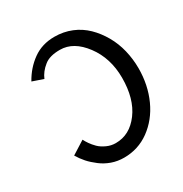

<svg xmlns="http://www.w3.org/2000/svg" viewBox="-134 -637 718 754"><g transform="rotate(-30 225.0 -260.0)"><path d="M98.6 -410.2C106 -428.2 118.7 -444.8 136.7 -459C153.3 -472.7 177.2 -479 208 -479C249.5 -479 285.6 -457.5 317.4 -415C349.1 -372.6 365.2 -321.3 365.2 -262.2C365.2 -199.2 351.1 -147.9 322.3 -109.4C293.5 -70.8 258.3 -51.8 215.8 -51.8C201.7 -51.8 188.5 -54.7 175.8 -60.5C163.1 -66.4 151.9 -73.2 143.1 -82C134.3 -90.8 127.4 -99.1 122.1 -106.9C116.7 -114.7 112.3 -122.1 108.9 -128.9L49.3 -91.3C57.1 -78.1 66.4 -65.4 76.7 -53.7C86.9 -42 99.6 -31.2 113.3 -20.5C127 -9.8 142.6 -1.5 160.2 4.9C177.7 11.2 196.8 14.2 215.8 14.2C258.3 14.2 296.9 2 331.1 -22.9C365.2 -47.9 392.1 -81.1 411.1 -123C430.2 -165 439.9 -211.9 439.9 -262.2C439.9 -290 436.5 -317.4 430.2 -343.8C423.8 -370.1 414.1 -395 400.9 -418C387.7 -440.9 372.1 -461.4 354.5 -478.5C336.9 -495.6 315.9 -509.8 292 -519.5C268.1 -529.3 242.2 -534.2 214.8 -534.2C177.7 -534.2 145 -524.4 117.2 -504.4C89.4 -484.4 66.9 -459 49.3 -427.2Z"/></g></svg>

Font: Tuffy
Style: Regular
Weight: 500
Designer: Thatcher Ulrich, Karoly Barta and Michael Everson
Version: Version 001.270